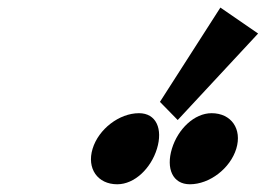

<svg xmlns="http://www.w3.org/2000/svg" viewBox="-20 -1002 688 497"><path d="M394 -738.3 440 -691.3 648.1 -915.2 550.5 -982.4ZM339.8 -709C288.8 -709 235.3 -668 219.7 -617C204.1 -566 232.5 -525 283.5 -525C328.3 -525 370.7 -566 386.3 -617C401.9 -668 384.6 -709 339.8 -709ZM527.7 -709C483 -709 440.5 -668 425 -617C409.4 -566 426.7 -525 471.5 -525C522.5 -525 576 -566 591.6 -617C607.2 -668 578.7 -709 527.7 -709Z"/></svg>

Font: Hussar
Style: BdSuprConOblThree
Weight: 700
Foundry: Cannot Into Space Fonts
Version: Version 2.00